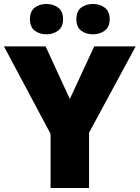

<svg xmlns="http://www.w3.org/2000/svg" viewBox="-20 -948 704 968"><path d="M332 -449 455 -714H664L429 -279V0H235V-273L0 -714H210ZM131 -851Q131 -891 155 -909.5Q179 -928 214 -928Q248 -928 273 -909.5Q298 -891 298 -851Q298 -812 273 -793.5Q248 -775 214 -775Q179 -775 155 -793.5Q131 -812 131 -851ZM365 -851Q365 -891 389 -909.5Q413 -928 449 -928Q483 -928 508 -909.5Q533 -891 533 -851Q533 -812 508 -793.5Q483 -775 449 -775Q413 -775 389 -793.5Q365 -812 365 -851Z"/></svg>

Font: Noto Sans Oriya Blk
Style: Regular
Weight: 900
Designer: Amélie Bonet and Sol Matas
Foundry: Google LLC
Version: Version 2.006; ttfautohint (v1.8.4.7-5d5b)